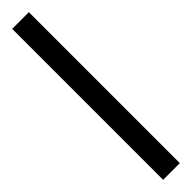

<svg xmlns="http://www.w3.org/2000/svg" viewBox="24 -126 447 447"><g transform="rotate(45 247.5 97.5)"><path d="M496 70V125H-1V70Z"/></g></svg>

Font: Bitter
Style: Regular
Weight: 400
Designer: Sol Matas, and Bitter project Authors
Foundry: Sol Matas
Version: Version 2.001